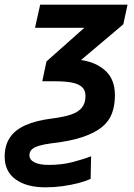

<svg xmlns="http://www.w3.org/2000/svg" viewBox="-64 -562 573 822"><path d="M130 240Q50 240 3 206Q-44 172 -44 109Q-44 61 -22 27.5Q0 -6 45 -26Q90 -46 161 -55Q209 -61 240 -71.5Q271 -82 286.5 -101Q302 -120 302 -151Q302 -176 287 -189.5Q272 -203 243.5 -208.5Q215 -214 174 -214H117L135 -299L297 -443H86L108 -542H482L464 -458L283 -305Q347 -296 387.5 -259Q428 -222 428 -154Q428 -111 415.5 -77Q403 -43 372.5 -18Q342 7 288.5 25Q235 43 153 52Q124 56 103.5 62Q83 68 72.5 77.5Q62 87 62 103Q62 122 83.5 133Q105 144 145 144Q200 144 246.5 132Q293 120 326 107L324 204Q302 214 271 222Q240 230 204 235Q168 240 130 240Z"/></svg>

Font: Noto Sans Display SemiBold
Style: Italic
Weight: 600
Italic angle: -12°
Designer: Monotype Design Team
Foundry: Monotype Imaging Inc.
Version: Version 2.003